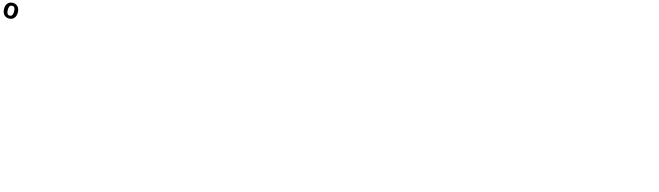

<svg xmlns="http://www.w3.org/2000/svg" viewBox="305 -3628 23015 6710"><g transform="rotate(15 11812.0 -273.0)"><path d="M408 -274C408 -173 385 -95 295 -95C205 -95 181 -174 181 -274C181 -375 204 -451 294 -451C384 -451 408 -375 408 -274ZM76 -123C114 -45 189 10 293 10C452 10 544 -100 544 -274C544 -332 533 -382 513 -425C475 -503 400 -556 296 -556C136 -556 45 -449 45 -274C45 -216 56 -166 76 -123Z"/></g></svg>

Font: Passageway
Style: Light
Weight: 700
Foundry: Ascender Corporation
Version: Version 1.11